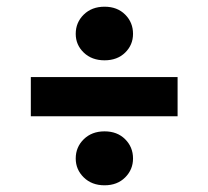

<svg xmlns="http://www.w3.org/2000/svg" viewBox="-20 -578 622 573"><path d="M72 -231V-348H510V-231ZM292 -25Q254 -25 230 -48.5Q206 -72 206 -105Q206 -139 230 -162.5Q254 -186 292 -186Q330 -186 353.5 -162.5Q377 -139 377 -105Q377 -72 353.5 -48.5Q330 -25 292 -25ZM292 -398Q254 -398 230 -421Q206 -444 206 -477Q206 -511 230 -534.5Q254 -558 292 -558Q330 -558 353.5 -534.5Q377 -511 377 -477Q377 -444 353.5 -421Q330 -398 292 -398Z"/></svg>

Font: DM Sans 9pt ExtraBold
Style: Regular
Weight: 800
Version: Version 4.004;gftools[0.9.30]